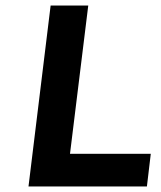

<svg xmlns="http://www.w3.org/2000/svg" viewBox="-20 -674 582 694"><path d="M525 -118H233L299 -654H163L83 0H511Z"/></svg>

Font: Falling Sky
Style: SeBdObl
Weight: 600
Designer: Paul D. Hunt
Foundry: Adobe Systems Incorporated
Version: Version 1.02